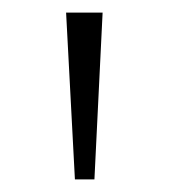

<svg xmlns="http://www.w3.org/2000/svg" viewBox="-20 -725 268 305"><path d="M99 -440 85 -705H143L130 -440Z"/></svg>

Font: Nunito Sans 10pt SemiExpanded ExtraLight
Style: Regular
Weight: 250
Width: 6
Designer: Vernon Adams
Foundry: Vernon Adams
Version: Version 3.101;gftools[0.9.27]